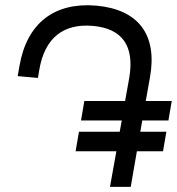

<svg xmlns="http://www.w3.org/2000/svg" viewBox="-20 -729 690 749"><path d="M356 -707C519 -692 595 -595 565 -427L535 -259H455L468 -335H650L637 -259H535L514 -139H434L447 -215H629L616 -139H514L490 0H409L434 -139H275L288 -215H447L455 -259H296L309 -335H468L484 -424C506 -551 456 -618 342 -628C228 -638 154 -582 133 -455L128 -425L49 -432L56 -472C85 -639 192 -721 356 -707Z"/></svg>

Font: Fixel Display 20240404
Style: Italic
Weight: 400
Italic angle: -10°
Designer: AlfaBravo + MacPaw
Foundry: Kyrylo Tkachov, Marchela Mozhyna, Serhii Makarenko, Maria Weinstein, Zakhar Kryvoshyya
Version: Version 1.211;Glyphs 3.2 (3225)